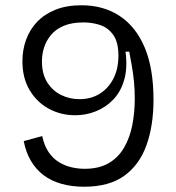

<svg xmlns="http://www.w3.org/2000/svg" viewBox="-20 -694 669 728"><path d="M299 14Q252 14 213 3Q174 -8 145 -30Q116 -52 97 -84.5Q78 -117 70 -159L140 -178Q148 -141 164.5 -117Q181 -93 203 -79.5Q225 -66 250 -60Q275 -54 301 -54Q355 -54 391.5 -75Q428 -96 450 -133.5Q472 -171 481.5 -219Q491 -267 491 -320Q491 -354 488 -384.5Q485 -415 480 -443.5Q475 -472 470 -498H456Q464 -437 451 -391.5Q438 -346 409.5 -316.5Q381 -287 343.5 -272Q306 -257 265 -257Q211 -257 165.5 -281.5Q120 -306 92.5 -352Q65 -398 65 -462Q65 -505 79 -543.5Q93 -582 120.5 -611Q148 -640 190 -657Q232 -674 289 -674Q373 -674 434.5 -633Q496 -592 529 -513Q562 -434 562 -316Q562 -217 535 -142.5Q508 -68 450.5 -27Q393 14 299 14ZM281 -318Q325 -318 358 -338.5Q391 -359 410 -396Q429 -433 429 -483Q429 -534 409.5 -561.5Q390 -589 360 -599Q330 -609 297 -609Q252 -609 221.5 -596Q191 -583 173 -561Q155 -539 147 -513.5Q139 -488 139 -461Q139 -414 159 -382Q179 -350 211.5 -334Q244 -318 281 -318Z"/></svg>

Font: Bricolage Grotesque 96pt ExtraBold Light
Style: Regular
Weight: 300
Version: Version 1.001;gftools[0.9.33.dev8+g029e19f]